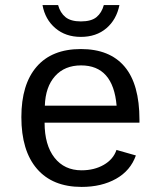

<svg xmlns="http://www.w3.org/2000/svg" viewBox="-20 -733 640 763"><path d="M157.2 -245.6Q157.2 -156.7 196.5 -106.4Q235.8 -56.2 304.2 -56.2Q354.5 -56.2 392.3 -77.9Q430.2 -99.6 442.9 -137.2L520 -115.2Q498.5 -54.7 441.2 -22.5Q383.8 9.8 304.2 9.8Q189 9.8 127 -62Q64.9 -133.8 64.9 -267.6Q64.9 -397.9 125.7 -468Q186.5 -538.1 301.3 -538.1Q416 -538.1 475.1 -468.3Q534.2 -398.4 534.2 -257.3V-245.6ZM302.2 -473.1Q236.8 -473.1 198.7 -430.4Q160.6 -387.7 158.2 -313H443.4Q429.7 -473.1 302.2 -473.1ZM301.3 -586.4Q240.7 -586.4 200 -621.1Q159.2 -655.8 148.9 -712.9H210.9Q219.2 -682.1 240.2 -665Q261.2 -647.9 301.3 -647.9Q342.8 -647.9 363.5 -665Q384.3 -682.1 392.6 -712.9H454.6Q442.9 -654.8 402.6 -620.6Q362.3 -586.4 301.3 -586.4Z"/></svg>

Font: Courier New
Style: Regular
Weight: 400
Designer: Steve Matteson
Foundry: Ascender Corporation
Version: Version 2.00.3